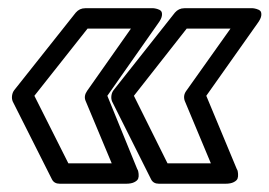

<svg xmlns="http://www.w3.org/2000/svg" viewBox="-20 -504 658 469"><path d="M11.2 -255.9Q8.3 -262.7 9.5 -270.8Q10.7 -278.8 15.1 -284.2L165 -473.1Q174.3 -483.9 188 -483.9H350.1Q352.1 -483.9 354.7 -483.9Q357.4 -483.9 363.8 -482.2Q370.1 -480.5 373.3 -477.1Q376.5 -473.6 375.5 -465.8Q374.5 -458 366.2 -446.8L242.2 -270L314.9 -91.8Q315.9 -90.3 316.9 -87.9Q317.9 -85.4 318.6 -79.1Q319.3 -72.8 317.6 -67.9Q315.9 -63 308.3 -59.1Q300.8 -55.2 288.1 -55.2H126Q112.3 -55.2 106.9 -65.9ZM64 -270 147 -105H252.9L189 -257.8Q184.1 -269.5 192.9 -282.2L299.8 -434.1H193.8ZM253.9 -255.9Q251 -262.7 252.2 -270.8Q253.4 -278.8 257.8 -284.2L407.2 -473.1Q416.5 -483.9 430.2 -483.9H592.8Q594.7 -483.9 597.4 -483.9Q600.1 -483.9 606.4 -482.2Q612.8 -480.5 616 -477.1Q619.1 -473.6 618.2 -465.8Q617.2 -458 608.9 -446.8L483.9 -270L558.1 -91.8Q559.1 -90.3 560.1 -87.9Q561 -85.4 561.5 -79.1Q562 -72.8 560.3 -67.9Q558.6 -63 551 -59.1Q543.5 -55.2 530.8 -55.2H368.2Q354.5 -55.2 349.1 -65.9ZM307.1 -270 389.2 -105H495.1L431.2 -257.8Q426.8 -271 435.1 -282.2L543 -434.1H436Z"/></svg>

Font: Trueno ExtraBold Outline
Style: Italic
Weight: 800
Width: 6
Designer: Julieta Ulanovsky
Foundry: Julieta Ulanovsky
Version: Version 3.001b | FøM Fix